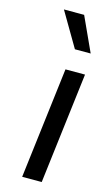

<svg xmlns="http://www.w3.org/2000/svg" viewBox="-117 -793 473 835"><g transform="rotate(15 119.0 -375.0)"><path d="M153 -595 62 -750H153L224 -595ZM75 0 136 -500H224L163 0Z"/></g></svg>

Font: Orkney
Style: Italic
Weight: 400
Italic angle: -7°
Designer: Samuel Oakes and Alfredo Marco Pradil
Foundry: Alfredo Marco Pradil
Version: 1.0; ttfautohint (v1.5)